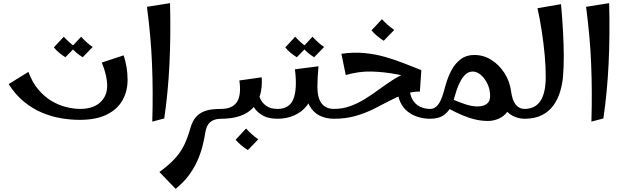

<svg xmlns="http://www.w3.org/2000/svg" viewBox="-20 -754 3960 1219"><path d="M485.5 7Q430 7 369.4 -3Q308.8 -13 248.5 -38Q188.2 -63 133.6 -107Q79 -151 35 -220L160.2 -297.5Q185.5 -229.5 224.5 -184Q263.5 -138.5 309.4 -111.8Q355.2 -85 402 -73.8Q448.8 -62.5 488.5 -62.5Q570.5 -62.5 615.5 -103.4Q660.5 -144.2 660.5 -209Q660.5 -240.8 651.5 -279.5Q642.5 -318.2 626.2 -356.8L765 -402.5Q777.8 -363.5 783.9 -325.5Q790 -287.5 790 -246.5Q790 -174.2 757.2 -116.6Q724.5 -59 657 -26Q589.5 7 485.5 7ZM395.2 -390.5Q374.8 -403.2 355.4 -419.2Q336 -435.2 322 -453.2L385 -520.8Q402 -502.2 419.2 -486.4Q436.5 -470.5 458.5 -455.8ZM505.2 -390.5Q484.8 -403.2 465.4 -419.2Q446 -435.2 432 -453.2L495 -520.8Q512 -502.2 529.2 -486.4Q546.5 -470.5 568.5 -455.8Z M946.8 18.2Q949.8 -80.8 949.2 -170.2Q948.8 -259.8 945.2 -346.6Q941.8 -433.5 933.8 -523.1Q925.8 -612.8 913 -710.8L1059.5 -734Q1064.8 -531 1055.9 -348Q1047 -165 1022.8 -2Z M1095 445 992 338Q1055 292 1091.6 251.4Q1128.2 210.8 1150.2 164.8Q1172.2 118.8 1189.2 57.8Q1201.2 16 1221.9 -8.2Q1242.5 -32.5 1269.1 -44.1Q1295.8 -55.8 1325.2 -59.1Q1354.8 -62.5 1383.8 -62.5L1403.8 -31.2L1383.8 0Q1360.5 0 1339.2 7.4Q1318 14.8 1303.6 33.5Q1289.2 52.2 1283.5 87.5Q1277 131 1264.8 177.5Q1252.5 224 1231.5 270.5Q1210.5 317 1177.1 361.4Q1143.8 405.8 1095 445Z M1384 0V-62.5Q1454.8 -62.5 1483.9 -105.9Q1513 -149.2 1499.8 -243.2L1641.8 -263.2Q1645.5 -199.5 1631.4 -150.4Q1617.2 -101.2 1585 -67.8Q1552.8 -34.2 1502.5 -17.1Q1452.2 0 1384 0ZM1741.5 0Q1678 0 1637.5 -27.1Q1597 -54.2 1578 -98.5Q1559 -142.8 1559 -194.2L1613.8 -223.5Q1613.8 -175.2 1627.4 -139Q1641 -102.8 1669.4 -82.6Q1697.8 -62.5 1741.5 -62.5L1761.5 -31.2ZM1553.5 199Q1532 185.2 1511.4 168.2Q1490.8 151.2 1476 133L1542.2 62Q1560.5 81.8 1578.8 98.1Q1597 114.5 1620 130.5Z M1742 0V-62.5Q1818 -62.5 1843 -126Q1868 -189.5 1852.5 -314L2002 -333.2Q1998.8 -296.2 1997 -264Q1995.2 -231.8 1995.2 -202L1957.5 -172Q1957.5 -121.8 1927.9 -82.9Q1898.2 -44 1849.4 -22Q1800.5 0 1742 0ZM2099.5 0Q2050 0 2009.4 -19.9Q1968.8 -39.8 1944.4 -84Q1920 -128.2 1920 -202H1995.2Q1995.2 -131.8 2022.1 -97.1Q2049 -62.5 2099.5 -62.5L2119.5 -31.2ZM1864.5 -390.5Q1844 -403.2 1824.6 -419.2Q1805.2 -435.2 1791.2 -453.2L1854.2 -520.8Q1871.2 -502.2 1888.5 -486.4Q1905.8 -470.5 1927.8 -455.8ZM1974.5 -390.5Q1954 -403.2 1934.6 -419.2Q1915.2 -435.2 1901.2 -453.2L1964.2 -520.8Q1981.2 -502.2 1998.5 -486.4Q2015.8 -470.5 2037.8 -455.8Z M2100 0V-62.5Q2156 -62.5 2204.8 -80.5Q2253.5 -98.5 2298.2 -126.4Q2343 -154.2 2386 -185.8Q2429 -217.2 2471.6 -245.1Q2514.2 -273 2559.8 -291Q2605.2 -309 2655 -309L2646 -172.8Q2593.2 -172.8 2545.5 -155.4Q2497.8 -138 2449.8 -112.2Q2401.8 -86.5 2349.4 -60.6Q2297 -34.8 2235.8 -17.4Q2174.5 0 2100 0ZM2710 0Q2672.2 0 2635.4 -11Q2598.5 -22 2568.4 -45.6Q2538.2 -69.2 2520.5 -108Q2502.8 -146.8 2502.8 -202H2580.5Q2580.5 -154.2 2598.1 -123.1Q2615.8 -92 2645.5 -77.2Q2675.2 -62.5 2710 -62.5L2730 -31.2ZM2175.2 -277.5 2147.5 -412.5Q2224.8 -423.8 2292.5 -417.2Q2360.2 -410.8 2421.9 -393.5Q2483.5 -376.2 2540.9 -353.6Q2598.2 -331 2655 -309L2633.2 -259Q2563 -270.2 2489 -284Q2415 -297.8 2336.9 -299.8Q2258.8 -301.8 2175.2 -277.5ZM2416.2 -495.2Q2394.8 -509 2374.1 -526Q2353.5 -543 2338.8 -561.2L2405 -632.2Q2423.2 -612.5 2441.5 -596.1Q2459.8 -579.8 2482.8 -563.8Z M3079.5 14Q3038 14 2997.1 4.5Q2956.2 -5 2913.2 -23.4Q2870.2 -41.8 2821.5 -68.5L2846.5 -125.8Q2892.2 -106 2934.1 -92.1Q2976 -78.2 3012.2 -78.2Q3046.5 -78.2 3069.1 -93.5Q3091.8 -108.8 3091.8 -144.2Q3091.8 -185.8 3075.1 -221Q3058.5 -256.2 3033.2 -278Q3008 -299.8 2982 -299.8Q2956 -299.8 2937.1 -282.8Q2918.2 -265.8 2904.1 -239.8Q2890 -213.8 2880.2 -184.8Q2870.5 -155.8 2863.6 -130.8Q2856.8 -105.8 2851 -91.8Q2835 -52 2801.6 -26Q2768.2 0 2710 0V-62.5Q2734.5 -62.5 2750.8 -77.9Q2767 -93.2 2778 -117.6Q2789 -142 2796.4 -168.8Q2803.8 -195.5 2810.5 -218Q2824.2 -266.8 2847.1 -309.2Q2870 -351.8 2905.4 -378.4Q2940.8 -405 2990.8 -405Q3051 -405 3100.9 -372.9Q3150.8 -340.8 3183.5 -289.1Q3216.2 -237.5 3224.2 -177.8Q3226.2 -167.8 3226.9 -157.4Q3227.5 -147 3227.5 -136.8Q3227.5 -81.5 3204 -48.4Q3180.5 -15.2 3146.4 -0.6Q3112.2 14 3079.5 14ZM3310 0Q3270.5 0 3232.8 -19.9Q3195 -39.8 3170.9 -84Q3146.8 -128.2 3146.8 -202L3224.2 -177.8Q3232 -117.5 3254 -90Q3276 -62.5 3310 -62.5L3330 -31.2Z M3310 0V-62.5Q3377 -62.5 3410.5 -112.2Q3444 -162 3444.8 -259.8Q3445.5 -324.8 3438.5 -401.8Q3431.5 -478.8 3419.5 -557Q3407.5 -635.2 3392.5 -702L3542 -727.5Q3550.5 -632 3554.8 -550.4Q3559 -468.8 3559.4 -399.2Q3559.8 -329.8 3554.5 -268.2Q3550.5 -220.2 3536.2 -172.5Q3522 -124.8 3494.4 -85.8Q3466.8 -46.8 3421.5 -23.4Q3376.2 0 3310 0Z M3734.8 18.2Q3737.8 -80.8 3737.2 -170.2Q3736.8 -259.8 3733.2 -346.6Q3729.8 -433.5 3721.8 -523.1Q3713.8 -612.8 3701 -710.8L3847.5 -734Q3852.8 -531 3843.9 -348Q3835 -165 3810.8 -2Z"/></svg>

Font: Marhey Light
Style: Regular
Weight: 300
Designer: Nur Syamsi & Bustanul Arifin
Foundry: Namelatype
Version: Version 1.000